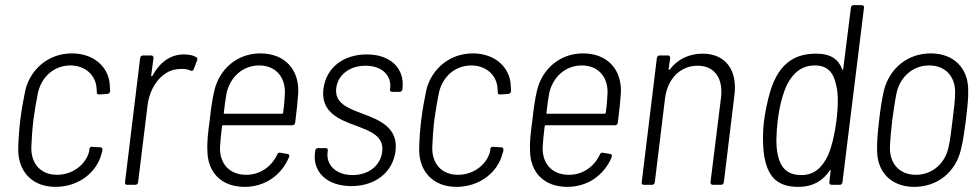

<svg xmlns="http://www.w3.org/2000/svg" viewBox="-20 -720 3819 748"><path d="M196 8C287 8 358 -49 376 -123C378 -127 379 -131 379 -135C380 -142 377 -146 371 -146L340 -148C334 -149 329 -146 328 -139V-133C317 -83 267 -39 202 -39C139 -39 101 -82 102 -145C103 -172 105 -208 110 -252C116 -294 122 -331 128 -359C142 -421 191 -465 254 -465C315 -465 353 -424 356 -378C356 -374 357 -371 357 -366V-361C357 -354 360 -352 366 -352L398 -354C404 -355 408 -358 409 -365L408 -383C407 -454 350 -512 260 -512C171 -512 100 -453 79 -370C72 -336 65 -299 59 -253C54 -209 51 -169 51 -135C52 -50 107 8 196 8Z M696 -508C642 -508 601 -475 574 -425C572 -421 569 -422 569 -426L578 -494C578 -500 575 -504 569 -504H537C531 -504 527 -500 526 -494L467 -10C466 -4 469 0 475 0H507C513 0 517 -4 518 -10L555 -311C565 -389 617 -450 679 -451C698 -453 712 -450 722 -445C728 -442 733 -445 735 -451L748 -485C750 -490 749 -495 745 -497C733 -504 719 -508 696 -508Z M939 -39C874 -39 836 -82 837 -145C838 -167 841 -196 845 -228C845 -231 848 -232 849 -232H1119C1125 -232 1129 -236 1130 -242C1136 -290 1140 -327 1142 -360C1145 -449 1090 -512 994 -512C905 -512 835 -452 815 -367C807 -334 802 -297 797 -252C791 -207 786 -168 788 -132C789 -49 842 8 933 8C1013 8 1077 -38 1106 -108C1109 -114 1106 -119 1101 -120L1072 -125C1066 -126 1062 -124 1060 -118C1038 -71 994 -39 939 -39ZM990 -465C1053 -465 1091 -421 1090 -359C1089 -337 1087 -309 1083 -281C1083 -278 1081 -277 1079 -277H855C853 -277 851 -278 852 -281C855 -310 859 -337 863 -359C878 -421 926 -465 990 -465Z M1349 5C1443 5 1511 -50 1521 -132C1532 -225 1456 -253 1390 -278C1332 -300 1283 -319 1290 -377C1296 -428 1342 -464 1404 -464C1469 -464 1506 -425 1500 -376L1499 -372C1498 -366 1502 -362 1508 -362H1537C1542 -362 1547 -366 1548 -372V-375C1557 -452 1503 -508 1409 -508C1318 -508 1251 -457 1240 -374C1229 -284 1299 -255 1365 -231C1423 -209 1477 -190 1469 -129C1463 -76 1417 -38 1354 -38C1288 -38 1251 -78 1256 -125L1257 -133C1258 -139 1255 -143 1249 -143H1219C1213 -143 1209 -139 1208 -133L1207 -124C1198 -51 1253 5 1349 5Z M1758 8C1849 8 1920 -49 1938 -123C1940 -127 1941 -131 1941 -135C1942 -142 1939 -146 1933 -146L1902 -148C1896 -149 1891 -146 1890 -139V-133C1879 -83 1829 -39 1764 -39C1701 -39 1663 -82 1664 -145C1665 -172 1667 -208 1672 -252C1678 -294 1684 -331 1690 -359C1704 -421 1753 -465 1816 -465C1877 -465 1915 -424 1918 -378C1918 -374 1919 -371 1919 -366V-361C1919 -354 1922 -352 1928 -352L1960 -354C1966 -355 1970 -358 1971 -365L1970 -383C1969 -454 1912 -512 1822 -512C1733 -512 1662 -453 1641 -370C1634 -336 1627 -299 1621 -253C1616 -209 1613 -169 1613 -135C1614 -50 1669 8 1758 8Z M2196 -39C2131 -39 2093 -82 2094 -145C2095 -167 2098 -196 2102 -228C2102 -231 2105 -232 2106 -232H2376C2382 -232 2386 -236 2387 -242C2393 -290 2397 -327 2399 -360C2402 -449 2347 -512 2251 -512C2162 -512 2092 -452 2072 -367C2064 -334 2059 -297 2054 -252C2048 -207 2043 -168 2045 -132C2046 -49 2099 8 2190 8C2270 8 2334 -38 2363 -108C2366 -114 2363 -119 2358 -120L2329 -125C2323 -126 2319 -124 2317 -118C2295 -71 2251 -39 2196 -39ZM2247 -465C2310 -465 2348 -421 2347 -359C2346 -337 2344 -309 2340 -281C2340 -278 2338 -277 2336 -277H2112C2110 -277 2108 -278 2109 -281C2112 -310 2116 -337 2120 -359C2135 -421 2183 -465 2247 -465Z M2717 -511C2666 -511 2620 -490 2589 -449C2587 -446 2585 -447 2585 -451L2591 -494C2591 -500 2588 -504 2582 -504H2550C2544 -504 2540 -500 2539 -494L2480 -10C2479 -4 2482 0 2488 0H2520C2526 0 2530 -4 2531 -10L2571 -338C2581 -414 2631 -464 2698 -464C2763 -464 2798 -416 2789 -340L2748 -10C2748 -4 2751 0 2757 0H2789C2795 0 2799 -4 2800 -10L2841 -348C2854 -448 2806 -511 2717 -511Z M3295 -690 3265 -451C3265 -447 3262 -446 3261 -450C3247 -488 3218 -511 3159 -511C3072 -511 3014 -469 2982 -368C2970 -330 2960 -278 2956 -245C2952 -211 2951 -171 2955 -128C2967 -30 3009 8 3090 8C3147 8 3186 -16 3212 -55C3214 -59 3217 -58 3216 -54L3211 -10C3210 -4 3214 0 3220 0H3252C3257 0 3262 -4 3262 -10L3346 -690C3347 -696 3343 -700 3338 -700H3306C3300 -700 3295 -696 3295 -690ZM3206 -115C3183 -67 3152 -38 3102 -38C3046 -38 3021 -67 3010 -117C3002 -152 3004 -200 3010 -252C3017 -308 3030 -357 3048 -394C3072 -438 3105 -465 3155 -465C3205 -465 3227 -436 3237 -391C3247 -354 3245 -305 3239 -252C3232 -198 3221 -150 3206 -115Z M3542 8C3632 8 3702 -49 3723 -135C3732 -169 3737 -208 3743 -252C3748 -295 3753 -335 3752 -369C3752 -454 3696 -512 3606 -512C3516 -512 3446 -454 3424 -369C3416 -336 3410 -296 3405 -252C3400 -209 3396 -169 3397 -135C3397 -49 3452 8 3542 8ZM3548 -39C3485 -39 3446 -82 3447 -145C3448 -174 3451 -210 3456 -252C3462 -293 3467 -330 3473 -359C3488 -422 3537 -465 3600 -465C3663 -465 3702 -422 3701 -359C3701 -330 3696 -294 3691 -252C3686 -212 3682 -174 3675 -145C3661 -82 3611 -39 3548 -39Z"/></svg>

Font: Barlow Semi Condensed Light
Style: Italic
Weight: 300
Width: 4
Italic angle: -7°
Designer: Jeremy Tribby
Foundry: Tribby Type
Version: Version 1.422;hotconv 1.0.109;makeotfexe 2.5.65596